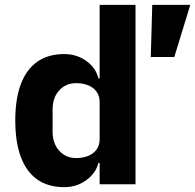

<svg xmlns="http://www.w3.org/2000/svg" viewBox="-20 -760 805 792"><path d="M391 0V-88H386Q375 -45 335.5 -16.5Q296 12 245 12Q179 12 134 -19.5Q89 -51 66 -112.5Q43 -174 43 -263Q43 -352 66 -413Q89 -474 134 -505.5Q179 -537 245 -537Q296 -537 335.5 -509Q375 -481 386 -437H391V-740H539V0ZM294 -108Q322 -108 344 -117Q366 -126 378.5 -143.5Q391 -161 391 -185V-340Q391 -364 378.5 -381.5Q366 -399 344 -408Q322 -417 294 -417Q252 -417 224.5 -387.5Q197 -358 197 -308V-217Q197 -168 224.5 -138Q252 -108 294 -108ZM765 -740 699 -525H602L608 -740Z"/></svg>

Font: IBM Plex Sans Var
Style: Regular
Weight: 400
Designer: Mike Abbink, Paul van der Laan, Pieter van Rosmalen
Foundry: Bold Monday
Version: Version 3.000